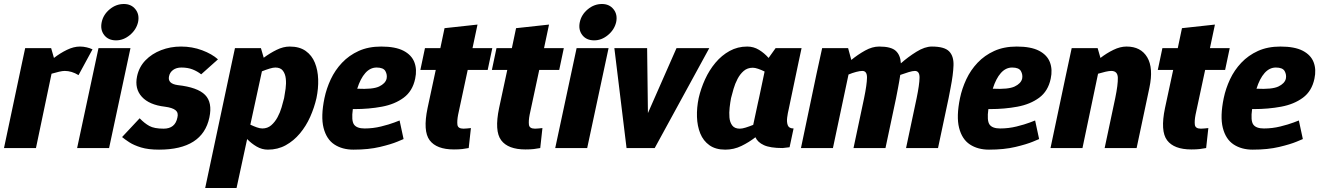

<svg xmlns="http://www.w3.org/2000/svg" viewBox="-31 -741 6607 961"><path d="M362 -365Q328 -386 293 -386Q282 -386 264.5 -382Q247 -378 227 -372L149 0H-11L80 -430L95 -500H225L239 -451Q270 -475 304 -491.5Q338 -508 369 -508Q369 -508 370 -508Q386 -508 403 -504Q420 -500 432 -494Z M550 -539Q511 -539 490.5 -565.5Q470 -592 478 -630Q486 -668 518 -694.5Q550 -721 589 -721Q626 -721 647 -694.5Q668 -668 660 -630Q651 -592 619 -565.5Q587 -539 550 -539ZM355 0 462 -500H622L515 0Z M580 -55 668 -149Q692 -124 716.5 -110.5Q741 -97 788 -97Q846 -97 857 -153Q863 -177 847.5 -189.5Q832 -202 794 -207Q716 -216 679 -256.5Q642 -297 655 -359Q665 -406 697 -439Q729 -472 775.5 -490Q822 -508 875 -508Q931 -508 980.5 -489.5Q1030 -471 1060 -444L976 -369Q957 -384 933 -393.5Q909 -403 877 -403Q852 -403 835.5 -391Q819 -379 815 -359Q807 -322 859 -315Q958 -304 995.5 -266Q1033 -228 1017 -153Q983 8 765 8Q711 8 675 -3Q639 -14 616 -29Q593 -44 580 -55Z M1282 -98Q1308 -98 1326.5 -114Q1345 -130 1358 -154Q1371 -178 1378.5 -204Q1386 -230 1391 -250Q1395 -271 1398.5 -297Q1402 -323 1399.5 -347Q1397 -371 1385 -387Q1373 -403 1347 -403Q1336 -403 1318 -397.5Q1300 -392 1280 -384L1222 -117Q1239 -109 1254.5 -103.5Q1270 -98 1282 -98ZM1275 -500 1289 -452Q1320 -475 1353.5 -491.5Q1387 -508 1419 -508Q1468 -508 1499 -486Q1530 -464 1545 -427Q1560 -390 1561.5 -344Q1563 -298 1553 -250Q1542 -202 1521.5 -156Q1501 -110 1470 -73Q1439 -36 1399 -14Q1359 8 1310 8Q1280 8 1253.5 -7.5Q1227 -23 1206 -45L1153 200H996L1130 -430L1145 -500Z M1854 -403Q1822 -403 1797.5 -375.5Q1773 -348 1757 -297Q1835 -293 1866.5 -308Q1898 -323 1904 -347Q1908 -367 1898 -385Q1888 -403 1854 -403ZM1969 -138 1989 -45Q1989 -45 1958 -32Q1927 -19 1870.5 -5.5Q1814 8 1738 8Q1682 8 1642.5 -18Q1603 -44 1588.5 -101Q1574 -158 1593 -250Q1603 -298 1624.5 -344Q1646 -390 1681 -427Q1716 -464 1764.5 -486Q1813 -508 1877 -508Q1948 -508 1988.5 -487Q2029 -466 2043 -429.5Q2057 -393 2047 -347Q2034 -285 1989.5 -252Q1945 -219 1880.5 -207Q1816 -195 1744 -195H1735Q1727 -137 1741 -117.5Q1755 -98 1794 -98Q1836 -98 1876.5 -108Q1917 -118 1943 -128Q1969 -138 1969 -138Z M2326 -100 2315 0Q2300 3 2283 5Q2266 7 2241 7Q2154 7 2119.5 -39Q2085 -85 2109 -200L2150 -391H2073L2096 -500H2173L2194 -600L2359 -618L2334 -500H2433L2410 -391H2310L2262 -167Q2256 -136 2258.5 -116.5Q2261 -97 2289 -97Q2298 -97 2306 -98Q2314 -99 2326 -100Z M2684 -100 2673 0Q2658 3 2641 5Q2624 7 2599 7Q2512 7 2477.5 -39Q2443 -85 2467 -200L2508 -391H2431L2454 -500H2531L2552 -600L2717 -618L2692 -500H2791L2768 -391H2668L2620 -167Q2614 -136 2616.5 -116.5Q2619 -97 2647 -97Q2656 -97 2664 -98Q2672 -99 2684 -100Z M2943 -539Q2904 -539 2883.5 -565.5Q2863 -592 2871 -630Q2879 -668 2911 -694.5Q2943 -721 2982 -721Q3019 -721 3040 -694.5Q3061 -668 3053 -630Q3044 -592 3012 -565.5Q2980 -539 2943 -539ZM2748 0 2855 -500H3015L2908 0Z M3208 -500 3212 -175 3355 -500H3519L3246 0H3105L3044 -500Z M3737 -402Q3710 -402 3691.5 -386Q3673 -370 3660.5 -346Q3648 -322 3640.5 -296Q3633 -270 3628 -250Q3624 -229 3621 -203Q3618 -177 3620 -153Q3622 -129 3634 -113Q3646 -97 3672 -97Q3684 -97 3701.5 -102.5Q3719 -108 3739 -116L3763 -228L3768 -250L3796 -383Q3780 -391 3764 -396.5Q3748 -402 3737 -402ZM3886 0Q3824 0 3792.5 -14.5Q3761 -29 3750 -54Q3718 -29 3680 -10.5Q3642 8 3599 8Q3551 8 3520 -14Q3489 -36 3474 -73Q3459 -110 3457.5 -156Q3456 -202 3466 -250Q3477 -298 3498 -344Q3519 -390 3550 -427Q3581 -464 3621 -486Q3661 -508 3709 -508Q3741 -508 3768 -491.5Q3795 -475 3816 -451L3851 -500H3981L3966 -430L3923 -225L3917 -196Q3912 -176 3909 -153Q3906 -130 3912 -114Q3918 -98 3941 -98L3921 -4Z M4717 -250 4664 0H4504L4557 -250Q4571 -318 4571.5 -352Q4572 -386 4548 -386Q4537 -386 4517 -380Q4497 -374 4475 -366Q4473 -351 4470 -335Q4467 -319 4464 -302L4454 -250L4401 0H4241L4294 -250Q4308 -318 4308.5 -352Q4309 -386 4285 -386Q4273 -386 4254 -381Q4235 -376 4216 -368L4138 0H3978L4056 -372L4084 -500H4214L4230 -441Q4263 -468 4299 -488Q4335 -508 4369 -508H4370H4371H4370Q4429 -508 4452.5 -486.5Q4476 -465 4478 -424Q4514 -456 4556 -482Q4598 -508 4633 -508Q4696 -508 4719.5 -484Q4743 -460 4741.5 -414Q4740 -368 4727 -302Z M5035 -403Q5003 -403 4978.5 -375.5Q4954 -348 4938 -297Q5016 -293 5047.5 -308Q5079 -323 5085 -347Q5089 -367 5079 -385Q5069 -403 5035 -403ZM5150 -138 5170 -45Q5170 -45 5139 -32Q5108 -19 5051.5 -5.5Q4995 8 4919 8Q4863 8 4823.5 -18Q4784 -44 4769.5 -101Q4755 -158 4774 -250Q4784 -298 4805.5 -344Q4827 -390 4862 -427Q4897 -464 4945.5 -486Q4994 -508 5058 -508Q5129 -508 5169.5 -487Q5210 -466 5224 -429.5Q5238 -393 5228 -347Q5215 -285 5170.5 -252Q5126 -219 5061.5 -207Q4997 -195 4925 -195H4916Q4908 -137 4922 -117.5Q4936 -98 4975 -98Q5017 -98 5057.5 -108Q5098 -118 5124 -128Q5150 -138 5150 -138Z M5658 0H5498L5551 -250Q5565 -318 5564 -352Q5563 -386 5531 -386Q5520 -386 5502.5 -382Q5485 -378 5465 -372L5387 0H5227L5303 -360L5333 -500H5463L5477 -451Q5508 -475 5542 -491.5Q5576 -508 5607 -508H5608Q5679 -508 5711 -454.5Q5743 -401 5722 -302L5711 -250Z M6017 -100 6006 0Q5991 3 5974 5Q5957 7 5932 7Q5845 7 5810.5 -39Q5776 -85 5800 -200L5841 -391H5764L5787 -500H5864L5885 -600L6050 -618L6025 -500H6124L6101 -391H6001L5953 -167Q5947 -136 5949.5 -116.5Q5952 -97 5980 -97Q5989 -97 5997 -98Q6005 -99 6017 -100Z M6355 -403Q6323 -403 6298.5 -375.5Q6274 -348 6258 -297Q6336 -293 6367.5 -308Q6399 -323 6405 -347Q6409 -367 6399 -385Q6389 -403 6355 -403ZM6470 -138 6490 -45Q6490 -45 6459 -32Q6428 -19 6371.5 -5.5Q6315 8 6239 8Q6183 8 6143.5 -18Q6104 -44 6089.5 -101Q6075 -158 6094 -250Q6104 -298 6125.5 -344Q6147 -390 6182 -427Q6217 -464 6265.5 -486Q6314 -508 6378 -508Q6449 -508 6489.5 -487Q6530 -466 6544 -429.5Q6558 -393 6548 -347Q6535 -285 6490.5 -252Q6446 -219 6381.5 -207Q6317 -195 6245 -195H6236Q6228 -137 6242 -117.5Q6256 -98 6295 -98Q6337 -98 6377.5 -108Q6418 -118 6444 -128Q6470 -138 6470 -138Z"/></svg>

Font: Epunda Sans ExtraBold
Style: Italic
Weight: 800
Italic angle: -12.0243°
Designer: Simon Atzbach
Foundry: typofactur
Version: Version 2.204; ttfautohint (v1.8.4.7-5d5b)